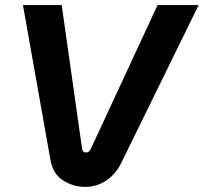

<svg xmlns="http://www.w3.org/2000/svg" viewBox="-20 -720 799 753"><path d="M314 13Q268 13 228 -12Q188 -37 178 -92L70 -700H222L302 -136Q303 -129 307 -125.5Q311 -122 317 -122Q324 -122 328.5 -125.5Q333 -129 336 -136L598 -700H759L455 -80Q433 -36 396 -11.5Q359 13 314 13Z"/></svg>

Font: MuseoModerno SemiBold
Style: Italic
Weight: 600
Italic angle: -9°
Designer: Pablo Cosgaya, Héctor Gatti, Marcela Romero, and the Authors of The MuseoModerno Project.
Foundry: Omnibus-Type Team
Version: Version 1.003